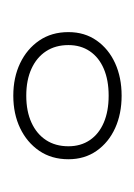

<svg xmlns="http://www.w3.org/2000/svg" viewBox="24 -216 207 296"><g transform="rotate(-90 128.0 -68.5)"><path d="M128 -152Q156 -152 178 -141.5Q200 -131 213 -112Q226 -93 226 -67Q226 -42 213 -23.5Q200 -5 178 5Q156 15 128 15Q100 15 78 5Q56 -5 43 -23.5Q30 -42 30 -67Q30 -93 43 -112Q56 -131 78 -141.5Q100 -152 128 -152ZM128 -5Q152 -5 169.5 -12.5Q187 -20 196.5 -34Q206 -48 206 -67Q206 -87 196.5 -101.5Q187 -116 169.5 -124Q152 -132 128 -132Q104 -132 86.5 -124Q69 -116 59.5 -101.5Q50 -87 50 -67Q50 -48 59.5 -34Q69 -20 86.5 -12.5Q104 -5 128 -5Z"/></g></svg>

Font: Kalnia Glaze Thin
Style: Bold
Weight: 700
Version: Version 1.110